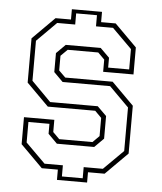

<svg xmlns="http://www.w3.org/2000/svg" viewBox="-55 -796 751 892"><g transform="rotate(5 320.5 -350.0)"><path d="M244 48V0H169L66 -103V-229H207.5V-172L238 -141.5H393L423.5 -172V-257L393 -287.5H172L69 -390.5V-597L172 -700H244V-748H384.5V-700H452.5L555.5 -597V-471H414V-528L383.5 -558.5H241L210 -528V-459.5L241 -429H462L565 -326V-103L462 0H384.5V48ZM265.5 30H362.5V-22H452L543.5 -113V-316L452 -407.5H230.5L188 -450V-538.5L230 -580.5H393L435.5 -538.5V-492.5H533.5V-587.5L442 -678.5H362.5V-730.5H265.5V-678.5H181.5L90.5 -587.5V-401L181 -309.5H403L445.5 -267.5V-162L403 -119.5H229L186.5 -162V-208.5H88.5V-113L180 -22H265.5Z"/></g></svg>

Font: Tourney Expanded ExtraLight
Style: Regular
Weight: 200
Width: 7
Designer: Tyler Finck
Foundry: Etcetera Type Co
Version: Version 1.010; ttfautohint (v1.8.3)